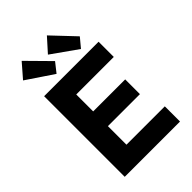

<svg xmlns="http://www.w3.org/2000/svg" viewBox="-272 -1065 1179 1179"><g transform="rotate(-45 317.5 -476.0)"><path d="M91 0V-700H564V-568H238V-421H516V-293H238V-132H571V0ZM456 -745 288 -864 367 -952 506 -805ZM147 -951 291 -805 242 -743 68 -860Z"/></g></svg>

Font: Mach SemiBold
Style: Regular
Weight: 600
Version: Version 1.002